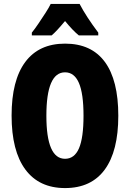

<svg xmlns="http://www.w3.org/2000/svg" viewBox="-20 -947 661 977"><path d="M582 -358Q582 -178 513 -84Q444 10 311 10Q179 10 109 -84.5Q39 -179 39 -359Q39 -538 108.5 -631.5Q178 -725 311 -725Q445 -725 513.5 -632Q582 -539 582 -358ZM216 -358Q216 -139 311 -139Q359 -139 382 -192.5Q405 -246 405 -358Q405 -471 381.5 -525Q358 -579 311 -579Q216 -579 216 -358ZM385 -927Q419 -862 480 -781V-767H381Q351 -791 311 -840Q267 -787 243 -767H142V-781Q156 -798 175 -826Q194 -854 212 -882Q230 -910 238 -927Z"/></svg>

Font: Noto Sans Thai Looped ExtraCondensed Black
Style: Regular
Weight: 900
Width: 2
Designer: Sasikarn Vongin, Ben Mitchell
Foundry: The Fontpad Ltd
Version: Version 1.001; ttfautohint (v1.8.4.7-5d5b)